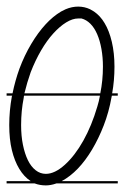

<svg xmlns="http://www.w3.org/2000/svg" viewBox="-20 -570 378 582"><path d="M265 -535Q284 -522 297 -500Q311 -477 319 -443Q327 -409 327 -368Q327 -326 320 -287H337V-280H319L318 -275Q310 -230 294.5 -190Q279 -150 259 -116.5Q239 -83 216 -59Q193 -35 167 -21H166H337V-14H151Q134 -8 119 -8Q101 -8 85 -14H0V-21H73Q53 -34 38.5 -58Q24 -82 16 -115Q8 -148 8 -191Q8 -234 16 -278Q16 -279 17 -280H0V-287H18Q26 -326 39 -362Q54 -402 74.5 -436.5Q95 -471 118 -496Q140 -520 165 -535L179 -542Q198 -550 217 -550Q236 -550 253 -542ZM44 -191Q44 -158 49.5 -131Q55 -104 64.5 -84.5Q74 -65 88 -54Q102 -43 119 -43Q146 -43 176.5 -70.5Q207 -98 232.5 -143.5Q258 -189 275 -247Q280 -263 283 -280H53Q52 -277 52 -274Q44 -234 44 -191ZM227 -514H217Q200 -514 180.5 -502Q161 -490 141.5 -468.5Q122 -447 104.5 -417Q87 -387 73 -351Q62 -320 54 -287H284Q292 -326 292 -368Q292 -396 287.5 -421.5Q283 -447 274.5 -466.5Q266 -486 254 -498Q242 -510 227 -514Z"/></svg>

Font: Gruenewald VA 3. Klasse
Style: Regular
Weight: 400
Designer: Peter Wiegel
Foundry: Peter Wiegel, nach dem Schriftentwurf von Dr. H. Gr¸newald
Version: Version 0.007